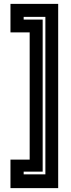

<svg xmlns="http://www.w3.org/2000/svg" viewBox="-20 -770 368 990"><path d="M280 200H34V53H133V-603H34V-750H280ZM214 129V-683H102V-669H200V115H102V129Z"/></svg>

Font: Tourney Condensed Regular
Style: Bold
Weight: 700
Width: 3
Designer: Tyler Finck
Foundry: Etcetera Type Co
Version: Version 1.010; ttfautohint (v1.8.3)